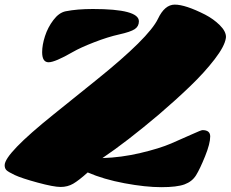

<svg xmlns="http://www.w3.org/2000/svg" viewBox="-31 -775 979 815"><path d="M828.6 -222.7Q861.3 -222.7 861.3 -195.8Q861.3 -165.5 839.6 -111.8Q817.9 -58.1 801.3 -31.2Q784.7 -4.4 752.4 7.6Q720.2 19.5 653.6 19.5Q586.9 19.5 497.8 2.9Q408.7 -13.7 341.3 -43Q303.2 -8.8 279.5 4.9Q255.9 18.6 226.3 18.6Q196.8 18.6 128.4 0Q60.1 -18.6 31.7 -32Q3.4 -45.4 -3.9 -53Q-11.2 -60.5 -11.2 -73.7Q-11.2 -122.6 196.8 -289.6Q285.6 -360.8 377 -434.6Q601.1 -614.7 639.6 -695.3Q668 -755.4 710.9 -755.4Q755.9 -755.4 839.8 -712.9Q875.5 -694.3 901.9 -668.2Q928.2 -642.1 928.2 -618.2Q927.7 -618.2 927.7 -613.3Q922.9 -579.1 879.9 -523.2Q836.9 -467.3 775.9 -408.7Q714.8 -350.1 643.6 -289.1Q507.3 -173.8 403.8 -104Q483.9 -106.4 564.7 -125.5Q645.5 -144.5 695.6 -166Q745.6 -187.5 784.2 -205.1Q822.8 -222.7 828.6 -222.7ZM363.3 -736.8Q558.6 -736.8 558.6 -684.6Q558.6 -663.1 541 -651.4Q523.4 -639.6 475.1 -628.9Q426.8 -618.2 368.4 -595.5Q310.1 -572.8 278.8 -554.7Q202.6 -510.7 175.3 -510.7Q147.9 -510.7 147.9 -553.7Q147.9 -584 159.9 -621.3Q171.9 -658.7 195.6 -689.9Q219.2 -721.2 247.6 -727.1Q295.9 -736.8 363.3 -736.8Z"/></svg>

Font: Sonsie One
Style: Regular
Weight: 400
Designer: Riccardo De Franceschi
Foundry: Sorkin Type Co
Version: Version 1.003